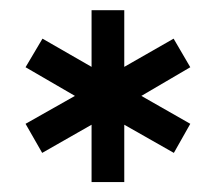

<svg xmlns="http://www.w3.org/2000/svg" viewBox="-20 -729 428 381"><path d="M161.7 -481.5 63.7 -425.6 30.7 -483.3 128.7 -538.7 30.7 -595.6 64.3 -652.3 161.7 -596.3V-708.7H226.6V-596.3L324.5 -652.3L357.6 -595.6L260.5 -538.7L357.6 -483.3L325 -425.6L226.6 -481.5V-367.7H161.7Z"/></svg>

Font: Lineal Thin
Style: Regular
Weight: 200
Designer: Created by Frank Adebiaye with contributions from Anton Moglia & Ariel Martín Pérez
Created by Frank ADEBIAYE with FontF
Foundry: Velvetyne Type Foundry
Version: Version 2.000;Glyphs 3.2 (3227)